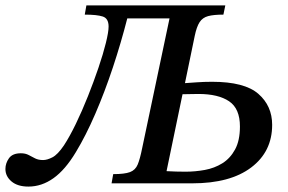

<svg xmlns="http://www.w3.org/2000/svg" viewBox="-66 -677 1063 709"><path d="M39 12Q-1 12 -23.5 -7Q-46 -26 -46 -53Q-46 -74 -33 -92.5Q-20 -111 11 -111Q28 -111 40 -104.5Q52 -98 64 -92Q76 -86 93 -86Q108 -86 127.5 -96Q147 -106 170 -140Q191 -172 214 -219.5Q237 -267 258.5 -321Q280 -375 297.5 -426.5Q315 -478 325 -518.5Q335 -559 335 -579Q335 -609 313.5 -616Q292 -623 247 -623L253 -657H766L759 -623Q723 -623 702.5 -617.5Q682 -612 671 -595Q660 -578 653 -544L617 -370Q632 -371 660 -373Q688 -375 717 -375Q837 -375 888 -330.5Q939 -286 939 -216Q939 -117 861.5 -58.5Q784 0 644 0H346L352 -34Q394 -34 414 -41.5Q434 -49 442.5 -69.5Q451 -90 459 -130L560 -609H404Q381 -519 351 -428.5Q321 -338 286 -257Q251 -176 214 -115Q175 -50 131.5 -19Q88 12 39 12ZM608 -329 549 -45Q563 -44 584 -43.5Q605 -43 619 -43Q655 -43 690.5 -49.5Q726 -56 755 -74Q784 -92 802 -125Q820 -158 820 -210Q820 -276 780 -303Q740 -330 667 -330Q652 -330 635 -329.5Q618 -329 608 -329Z"/></svg>

Font: STIX Two Text Medium
Style: Italic
Weight: 500
Italic angle: -12°
Designer: Ross Mills, John Hudson & Paul Hanslow, Tiro Typeworks Ltd; with prior portions MicroPress Inc. and Coen Hoffman, Elsevi
Foundry: Tiro Typeworks Ltd
Version: Version 2.13 b171